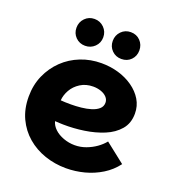

<svg xmlns="http://www.w3.org/2000/svg" viewBox="-139 -875 897 990"><g transform="rotate(20 309.0 -380.0)"><path d="M334 7Q273 7 217.5 -12Q162 -31 119.5 -67.5Q77 -104 52.5 -156Q28 -208 28 -275Q28 -339 51.5 -392Q75 -445 115.5 -484Q156 -523 209.5 -544Q263 -565 323 -565Q372 -565 416.5 -552Q461 -539 496.5 -514Q532 -489 552.5 -455Q573 -421 573 -379Q573 -326 543 -291Q513 -256 464.5 -236Q416 -216 358.5 -207.5Q301 -199 245 -200Q238 -200 228.5 -200.5Q219 -201 211 -201.5Q203 -202 199 -202Q205 -179 224.5 -160.5Q244 -142 274 -131Q304 -120 336 -120Q368 -120 397.5 -131Q427 -142 451 -159Q475 -176 492 -197L600 -112Q570 -72 527 -45.5Q484 -19 434.5 -6Q385 7 334 7ZM246 -311Q273 -311 302 -314Q331 -317 355.5 -324.5Q380 -332 395.5 -345.5Q411 -359 411 -380Q411 -397 399 -410Q387 -423 367 -430Q347 -437 324 -437Q284 -437 254 -418Q224 -399 208 -370.5Q192 -342 190 -313Q199 -312 214.5 -311.5Q230 -311 246 -311ZM211 -620Q180 -620 159 -641Q138 -662 138 -693Q138 -724 159 -745.5Q180 -767 211 -767Q242 -767 263.5 -745.5Q285 -724 285 -693Q285 -662 263.5 -641Q242 -620 211 -620ZM410 -620Q379 -620 358 -641Q337 -662 337 -693Q337 -724 358 -745.5Q379 -767 410 -767Q442 -767 462.5 -745.5Q483 -724 483 -693Q483 -662 462.5 -641Q442 -620 410 -620Z"/></g></svg>

Font: Parkinsans
Style: Bold
Weight: 700
Designer: Red Stone, Indian Type Foundry
Foundry: Indian Type Foundry
Version: Version 1.000